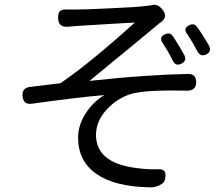

<svg xmlns="http://www.w3.org/2000/svg" viewBox="-20 -774 945 826"><path d="M628 32Q476 30 396 -25Q316 -80 316 -182Q316 -239 353 -293Q385 -339 429 -365Q301 -354 119 -328Q80 -322 77 -360Q74 -396 109 -400Q178 -408 240 -416Q364 -500 560 -677Q543 -676 469 -672Q333 -664 307 -662Q296 -661 272 -659Q231 -656 230 -695Q229 -717 238 -726Q247 -735 270 -733Q288 -733 306 -733Q344 -733 450 -738Q566 -743 604 -748Q624 -750 633 -752Q657 -759 677 -735Q706 -701 670 -677Q666 -675 660 -669Q657 -666 655 -665Q630 -644 561 -587Q415 -467 365 -426Q505 -441 598 -447Q696 -454 790 -456Q824 -456 824 -420Q824 -382 780 -384Q643 -387 579 -377Q507 -368 451 -315Q393 -260 393 -194Q393 -75 560 -52Q614 -44 659 -46Q681 -47 688 -36.5Q695 -26 690 -2Q687 13 666 23Q648 32 628 32ZM724 -512Q714 -532 702 -553Q688 -577 680 -589Q662 -615 691 -627Q712 -636 724 -618L725 -617Q758 -565 773 -537Q785 -512 760.5 -500Q736 -488 724 -512ZM830 -552Q823 -565 807 -593Q802 -602 791 -619Q787 -625 785 -628Q766 -652 795 -666Q815 -675 827 -659Q852 -625 879 -578Q892 -553 868 -540Q843 -528 830 -552Z"/></svg>

Font: GenSenRounded JP R
Style: Regular
Weight: 400
Version: Version 1.501;PS 1;hotconv 16.6.51;makeotf.lib2.5.65220